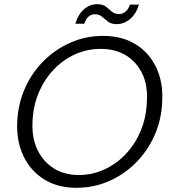

<svg xmlns="http://www.w3.org/2000/svg" viewBox="-20 -883 821 915"><path d="M344 12Q255 12 190.5 -28Q126 -68 92 -139Q58 -210 62 -301Q66 -388 99 -462.5Q132 -537 188.5 -593Q245 -649 317.5 -680.5Q390 -712 471 -712Q561 -712 625.5 -672.5Q690 -633 724 -562.5Q758 -492 753 -400Q750 -313 716.5 -238Q683 -163 627 -107Q571 -51 498.5 -19.5Q426 12 344 12ZM355 -49Q420 -49 477.5 -75.5Q535 -102 579.5 -149Q624 -196 650.5 -259.5Q677 -323 680 -398Q685 -477 657.5 -533Q630 -589 579.5 -619.5Q529 -650 460 -650Q395 -650 337.5 -624Q280 -598 235.5 -551Q191 -504 164.5 -441Q138 -378 135 -304Q131 -226 158.5 -169Q186 -112 236.5 -80.5Q287 -49 355 -49ZM339 -770Q353 -816 381 -839.5Q409 -863 443 -863Q470 -863 484.5 -851.5Q499 -840 512.5 -828Q526 -816 548 -816Q564 -816 578 -827.5Q592 -839 599 -861H642Q629 -817 600 -792.5Q571 -768 536 -768Q510 -768 494.5 -780Q479 -792 466 -803.5Q453 -815 432 -815Q415 -815 402 -804Q389 -793 382 -770Z"/></svg>

Font: DM Sans Light
Style: Italic
Weight: 300
Italic angle: -10°
Designer: Colophon Foundry, Jonny Pinhorn
Foundry: Colophon Foundry
Version: Version 4.004;gftools[0.9.30]